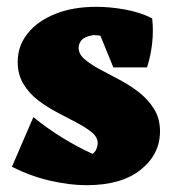

<svg xmlns="http://www.w3.org/2000/svg" viewBox="-20 -524 512 564"><path d="M234 20Q185 20 128 7Q71 -6 15 -34L78 -180Q120 -146 164 -119Q208 -92 252 -72Q260 -78 263.5 -87Q267 -96 267 -103Q267 -121 250 -135Q233 -149 206.5 -163Q180 -177 149.5 -193Q119 -209 92.5 -229Q66 -249 49 -277Q32 -305 32 -342Q32 -389 61 -425.5Q90 -462 142 -483Q194 -504 263 -504Q303 -504 347.5 -496Q392 -488 427 -470L390 -379Q360 -397 322.5 -408.5Q285 -420 254 -421Q227 -416 219 -405.5Q211 -395 211 -384Q211 -365 228.5 -350Q246 -335 273 -320.5Q300 -306 330.5 -290Q361 -274 388 -253Q415 -232 432.5 -204Q450 -176 450 -138Q450 -71 393.5 -25.5Q337 20 234 20ZM313 -326 250 -480 427 -470Q431 -434 427 -397.5Q423 -361 412 -326Z"/></svg>

Font: Eczar ExtraBold
Style: Regular
Weight: 800
Designer: Vaibhav Singh
Foundry: Rosetta Type Foundry
Version: Version 2.000